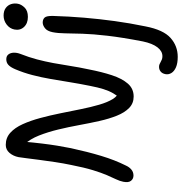

<svg xmlns="http://www.w3.org/2000/svg" viewBox="10 -772 1022 1083"><g transform="rotate(-90 521.5 -231.0)"><path d="M72.4 10.4Q54 10.4 42.7 -3.6Q31.4 -17.6 37.2 -47Q41.2 -67 51.1 -87.6Q61 -108.2 74.3 -138.9Q87.6 -169.6 102.5 -218Q117.4 -266.4 132.2 -342Q141.2 -385 148.2 -431.5Q155.2 -478 160.7 -520.5Q166.2 -563 170.2 -594.5Q174.2 -626 176.2 -638Q182.2 -668 200.2 -689Q218.2 -710 245.2 -710Q285.2 -710 313.6 -684.4Q342 -658.8 362 -614.6Q382 -570.4 396.8 -515.5Q411.6 -460.6 423.6 -401.3Q435.6 -342 446.9 -285.9Q458.2 -229.8 471.9 -182.9Q485.6 -136 503.8 -106.4Q522 -76.8 547.8 -71.2L503 -56.4Q522.4 -80.6 536 -103.7Q549.6 -126.8 559.5 -158.1Q569.4 -189.4 578.2 -235Q590.2 -294.4 599.1 -349.8Q608 -405.2 617.2 -458Q626.4 -510.8 639.2 -560.1Q652 -609.4 672 -656.6Q683.6 -683.6 696.5 -695.3Q709.4 -707 727.8 -707Q746.6 -707 755.7 -694.9Q764.8 -682.8 765.3 -664.9Q765.8 -647 758.4 -627.4Q739.4 -579.4 727.4 -533.6Q715.4 -487.8 706.9 -442.2Q698.4 -396.6 690.8 -347.3Q683.2 -298 671.2 -242Q657 -168.6 638.2 -111.3Q619.4 -54 590.8 -21.3Q562.2 11.4 518 11.4Q479.6 11.4 453.5 -14.1Q427.4 -39.6 409.9 -83.3Q392.4 -127 380.1 -181.7Q367.8 -236.4 356.8 -296.6Q345.8 -356.8 331.8 -414.6Q317.8 -472.4 298.1 -522.4Q278.4 -572.4 247.4 -606L263.6 -610.4Q258.6 -553.2 252.9 -506.1Q247.2 -459 240.6 -418.6Q234 -378.2 226.6 -342Q206.4 -248.6 183.1 -171.5Q159.8 -94.4 128.8 -32.6Q120.4 -13.6 106.2 -1.6Q92 10.4 72.4 10.4ZM741.8 260Q705.8 260 683.1 250.2Q660.4 240.4 650.6 224.2Q640.8 208 644.4 190Q648 172.4 659.1 163.5Q670.2 154.6 685.6 154.6Q694 154.6 700.5 157.5Q707 160.4 713.5 164.1Q720 167.8 727.4 170.7Q734.8 173.6 745.6 173.6Q774 173.6 795.7 145.5Q817.4 117.4 828.8 63.4Q851.2 -52.4 860.8 -135.7Q870.4 -219 872.2 -277.2Q874 -335.4 874.5 -376Q875 -416.6 881 -446Q887 -476 903.4 -488.8Q919.8 -501.6 935.4 -501.6Q953.2 -501.6 963.3 -490.8Q973.4 -480 972.6 -443.6Q970 -354.4 962.7 -268Q955.4 -181.6 943.6 -95.6Q931.8 -9.6 913.6 78.4Q894 179.2 848.5 219.6Q803 260 741.8 260ZM967.2 -585.2Q930.4 -585.2 910 -607.4Q889.6 -629.6 896.2 -661.8Q901.8 -688.2 924.3 -705.2Q946.8 -722.2 974.6 -722.2Q1000.8 -722.2 1017.2 -710.2Q1033.6 -698.2 1039.4 -679.6Q1045.2 -661 1041.2 -641.2Q1037.6 -622 1019.7 -603.6Q1001.8 -585.2 967.2 -585.2Z"/></g></svg>

Font: Shantell Sans Light
Style: Italic
Weight: 300
Italic angle: -11°
Designer: Stephen Nixon, Anya Danilova, Shantell Martin
Foundry: Arrow Type
Version: Version 1.008;[ac192a2d6]